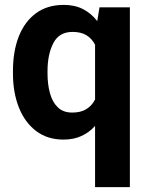

<svg xmlns="http://www.w3.org/2000/svg" viewBox="-20 -558 604 781"><path d="M32.7 -258.8V-269Q32.7 -349.6 56.6 -410.2Q80.6 -470.7 126.7 -504.4Q172.9 -538.1 239.3 -538.1Q284.2 -538.1 317.9 -520.8Q351.6 -503.4 375.5 -472.2L384.8 -528.3H508.3V203.1H366.7V-45.9Q343.3 -19.5 311.5 -4.9Q279.8 9.8 238.3 9.8Q172.4 9.8 126.5 -25.4Q80.6 -60.5 56.6 -121.3Q32.7 -182.1 32.7 -258.8ZM173.3 -269V-258.8Q173.3 -215.3 183.1 -179.2Q192.9 -143.1 214.8 -121.6Q236.8 -100.1 273.9 -100.1Q309.1 -100.1 331.5 -114.3Q354 -128.4 366.7 -153.3V-376Q354 -400.9 331.8 -414.6Q309.6 -428.2 274.9 -428.2Q220.2 -428.2 196.8 -382.3Q173.3 -336.4 173.3 -269Z"/></svg>

Font: Vazirmatn FD
Style: Bold
Weight: 700
Designer: Saber Rastikerdar
Foundry: Saber Rastikerdar
Version: Version 33.001